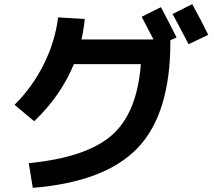

<svg xmlns="http://www.w3.org/2000/svg" viewBox="-20 -862 1040 935"><path d="M994.1 -692.4 898.4 -646.5Q844.7 -750 820.3 -793.9L916 -841.8Q961.9 -758.8 994.1 -692.4ZM666 -549.8H339.8Q276.4 -395.5 146.5 -271.5L50.8 -351.6Q137.7 -437.5 193.4 -549.3Q249 -661.1 262.7 -777.3L392.6 -769.5Q388.7 -724.6 377 -669.9H727.5Q697.3 -727.5 669.9 -780.3L763.7 -827.1Q804.7 -750 839.8 -679.7L809.6 -666V-657.2Q809.6 -308.6 650.9 -142.1Q492.2 24.4 139.6 52.7L120.1 -67.4Q398.4 -94.7 522.9 -202.1Q647.5 -309.6 666 -549.8Z"/></svg>

Font: Mgen+ 1c bold
Style: Bold
Weight: 700
Designer: [Source Han Sans]
Ryoko NISHIZUKA  (kana & ideographs); Paul D. Hunt (Latin, Greek & Cyrillic); Wenlong ZHANG  (bopomofo
Version: Version 1.059.20150602